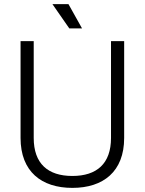

<svg xmlns="http://www.w3.org/2000/svg" viewBox="-20 -900 704 934"><path d="M332 14C482 14 584 -65 584 -229V-700H520V-229C520 -104 451 -44 332 -44C213 -44 144 -104 144 -229V-700H80V-229C80 -65 182 14 332 14ZM235 -880 317 -762H379L313 -880Z"/></svg>

Font: Meta Space Light
Style: Regular
Weight: 300
Designer: Meta Pool / Florian Karsten
Foundry: Meta Pool / Florian Karsten
Version: Version 2.000;Glyphs 3.1.1 (3137)